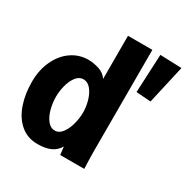

<svg xmlns="http://www.w3.org/2000/svg" viewBox="-180 -943 1075 1106"><g transform="rotate(30 358.0 -389.5)"><path d="M10 -284Q10 -362 38.8 -424.2Q67.5 -486.5 117.8 -521.5Q168 -556.5 229.5 -556.5Q263.5 -556.5 300.5 -544.8Q337.5 -533 357 -503V-790H519V-120Q519 -100.5 519.5 -81.5Q520 -62.5 520.5 -43.5L522 0H362L356 -53Q337 -20.5 303.5 -4.8Q270 11 216 11Q149.5 11 103 -28.8Q56.5 -68.5 33.2 -135.5Q10 -202.5 10 -284ZM354 -278Q354 -316 342.8 -355Q331.5 -394 310.5 -419.5Q289.5 -445 261 -445Q233 -445 213 -419Q193 -393 183 -354.5Q173 -316 173 -279Q173 -239 183.5 -198.8Q194 -158.5 214.8 -132.2Q235.5 -106 264 -106Q292 -106 312.5 -133.2Q333 -160.5 343.5 -200.5Q354 -240.5 354 -278ZM561.5 -534 573.5 -788 716.5 -783 658.5 -527Z"/></g></svg>

Font: JuliaMono Black
Style: Regular
Weight: 900
Monospace: yes
Designer: cormullion
Foundry: corm
Version: Version 0.054; ttfautohint (v1.8.4)